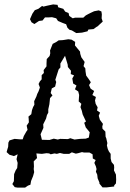

<svg xmlns="http://www.w3.org/2000/svg" viewBox="-20 -851 590 871"><path d="M59 0 47 -2 36 -16 43 -29 44 -61 51 -78 58 -89 60 -112 55 -129 60 -151 43 -143 23 -149 10 -161 13 -172 17 -185 18 -204 23 -214 46 -221 70 -219H83L88 -234L100 -255L105 -262L101 -281L111 -296L110 -314L109 -322L122 -333L125 -351L130 -365L136 -376L135 -392L145 -413L149 -425L155 -437L161 -454L155 -470L161 -482L169 -491V-510L179 -520L178 -533L191 -550V-563L192 -583L205 -597L208 -609L207 -622L219 -652L236 -661L246 -668L265 -669L290 -673L305 -671L321 -661L320 -645L343 -617L344 -607L349 -591L364 -570L359 -551L367 -541L368 -527L371 -508L382 -493L392 -478L384 -465L391 -449L407 -438L399 -420L415 -411L411 -395L414 -380L423 -364L420 -350L434 -340L428 -326L433 -308L447 -289L444 -277L445 -267L458 -254L459 -231L462 -224L467 -202L465 -191L469 -175L474 -164L482 -153V-132L486 -116L497 -103L498 -91L497 -78L506 -59L507 -36L506 -19L498 -10V-5L465 -1H445L431 -18V-23L423 -42L421 -59L415 -72L418 -84L415 -96L408 -112L414 -125L401 -132L400 -151L386 -159H361L352 -161L334 -156L324 -154L306 -160L294 -153H269L252 -157L238 -153L227 -155L210 -151L203 -155L191 -156L170 -153L145 -155L148 -134L133 -119L134 -96L133 -84L135 -70L130 -52L121 -30L118 -13L107 -9L94 0ZM204 -216 224 -222 242 -218 253 -221 288 -220 299 -224 318 -218 343 -221 369 -222 383 -227 387 -251 369 -273 362 -294 370 -300 355 -332 351 -349 345 -365 349 -380 337 -391 339 -420 335 -436 320 -446 327 -463 312 -472 308 -495 316 -509 301 -515 302 -530 288 -547 287 -558 275 -598 254 -563V-545L246 -536L231 -489L235 -479L230 -458L215 -450L210 -429L218 -418L207 -406L204 -378L199 -355V-340L193 -329L189 -313L176 -287L177 -271L164 -242L170 -217ZM286 -725 280 -741 264 -747 243 -756 235 -768 216 -773 199 -772H184L173 -758L157 -756L136 -742L123 -750L116 -764L127 -789L138 -805L154 -811L171 -824L177 -821L193 -825L221 -831L241 -829L244 -818L267 -811L276 -798L291 -792L294 -779L310 -768L321 -771H358L369 -781L380 -787L392 -793L407 -800L428 -804L440 -799L442 -786L441 -768L446 -753L435 -743L422 -731L418 -729L404 -719L381 -717L377 -709L352 -703L326 -701L306 -713L295 -716Z"/></svg>

Font: Winky Rough Light
Style: Regular
Weight: 300
Designer: Simon Atzbach
Foundry: typofactur
Version: Version 1.206; ttfautohint (v1.8.4.7-5d5b)